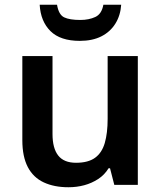

<svg xmlns="http://www.w3.org/2000/svg" viewBox="-20 -778 678 808"><path d="M560 -542V0H461L443 -70H437Q420 -42 393 -24.5Q366 -7 334.5 1.5Q303 10 268 10Q208 10 164 -10.5Q120 -31 97 -75Q74 -119 74 -188V-542H201V-214Q201 -154 225 -123.5Q249 -93 300 -93Q351 -93 380 -114Q409 -135 421 -176.5Q433 -218 433 -278V-542ZM490 -758Q487 -713 465.5 -678.5Q444 -644 406.5 -625Q369 -606 316 -606Q234 -606 192.5 -647Q151 -688 147 -758H220Q227 -716 250 -705Q273 -694 318 -694Q354 -694 381 -706.5Q408 -719 415 -758Z"/></svg>

Font: Noto Sans Khmer SemiBold
Style: Regular
Weight: 600
Version: Version 2.003